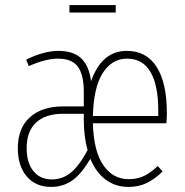

<svg xmlns="http://www.w3.org/2000/svg" viewBox="-20 -733 734 763"><path d="M439.9 -712.9V-683.1H255.9V-712.9ZM643.1 -283.2Q643.1 -260.7 641.1 -243.2H349.1Q352.1 -132.3 390.4 -76.7Q428.7 -21 491.2 -21Q525.9 -21 552.2 -33.7Q578.6 -46.4 606.9 -73.2L626 -51.8Q595.2 -21 563 -5.6Q530.8 9.8 490.2 9.8Q439 9.8 400.1 -19Q361.3 -47.9 338.9 -102.1Q303.7 -41.5 267.1 -15.9Q230.5 9.8 183.1 9.8Q121.6 9.8 86.2 -32Q50.8 -73.7 50.8 -144Q50.8 -223.6 98.6 -266.8Q146.5 -310.1 230 -310.1H313V-368.2Q313 -436 289.3 -468Q265.6 -500 210 -500Q161.6 -500 94.2 -470.2L84 -496.1Q154.8 -530.8 211.9 -530.8Q272 -530.8 303.2 -500.7Q334.5 -470.7 341.8 -410.2Q384.3 -530.8 483.9 -530.8Q562 -530.8 602.5 -467Q643.1 -403.3 643.1 -283.2ZM608.9 -272V-294.9Q608.9 -394.5 577.9 -447.3Q546.9 -500 484.9 -500Q425.3 -500 388.7 -443.4Q352.1 -386.7 349.1 -272ZM186 -20Q229 -20 262.2 -47.6Q295.4 -75.2 328.1 -136.2Q313 -190.9 313 -255.9V-280.8H229Q161.1 -280.8 123.5 -246.1Q85.9 -211.4 85.9 -144Q85.9 -85.9 112.8 -53Q139.6 -20 186 -20Z"/></svg>

Font: Fira Sans Compressed UltraLight
Style: Regular
Weight: 200
Width: 1
Designer: Carrois Corporate & Edenspiekermann AG
Foundry: Carrois Corporate GbR & Edenspiekermann AG
Version: Version 4.203;PS 004.203;hotconv 1.0.88;makeotf.lib2.5.64775